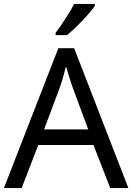

<svg xmlns="http://www.w3.org/2000/svg" viewBox="-20 -964 679 984"><path d="M545 0 459 -221H176L91 0H0L279 -717H360L638 0ZM352 -517Q349 -525 342 -546Q335 -567 328.5 -589.5Q322 -612 318 -624Q313 -604 307.5 -583.5Q302 -563 296.5 -546Q291 -529 287 -517L206 -301H432ZM466 -934Q457 -920 440 -900Q423 -880 402.5 -858.5Q382 -837 361.5 -817.5Q341 -798 323 -784H265V-796Q280 -815 297.5 -841Q315 -867 332 -894.5Q349 -922 360 -944H466Z"/></svg>

Font: Noto Sans Canadian Aboriginal
Style: Regular
Weight: 400
Designer: Monotype Design Team, Typotheque's Kevin King
Foundry: Monotype Imaging Inc.
Version: Version 2.002